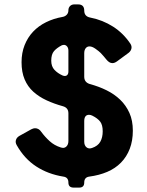

<svg xmlns="http://www.w3.org/2000/svg" viewBox="-20 -792 668 873"><path d="M291 38Q291 14 268 11Q199 0 145 -35Q91 -70 56 -132Q49 -144 52.5 -155.5Q56 -167 68 -174L122 -204Q132 -209 139 -209Q157 -209 168 -192Q185 -169 206 -150Q227 -131 255 -122Q271 -116 281 -125Q291 -134 291 -151V-277Q291 -302 266 -309Q226 -320 191.5 -336Q157 -352 131.5 -375Q106 -398 92 -431Q78 -464 78 -509Q78 -552 92 -587Q106 -622 130.5 -648Q155 -674 189.5 -691Q224 -708 264 -715Q276 -717 283.5 -725Q291 -733 291 -745Q291 -757 298.5 -764.5Q306 -772 318 -772H335Q363 -772 363 -744Q363 -717 391 -712Q447 -701 494 -671Q541 -641 573 -593Q580 -582 577.5 -571Q575 -560 565 -552L512 -513Q501 -505 491 -505Q477 -505 464 -521Q458 -529 451.5 -536Q445 -543 438 -551Q430 -559 414.5 -570Q399 -581 387 -581Q376 -581 369.5 -572.5Q363 -564 363 -550V-443Q363 -418 388 -410Q429 -399 464.5 -381.5Q500 -364 526.5 -338.5Q553 -313 568.5 -278.5Q584 -244 584 -198Q584 -152 570 -115.5Q556 -79 530 -52.5Q504 -26 467.5 -10.5Q431 5 386 11Q363 14 363 38Q363 61 340 61H315Q291 61 291 38ZM291 -467V-562Q291 -576 282.5 -583.5Q274 -591 261 -586Q238 -574 225.5 -559.5Q213 -545 213 -516Q213 -490 227.5 -474.5Q242 -459 264 -449Q276 -444 283.5 -449Q291 -454 291 -467ZM398 -119Q425 -128 436 -147.5Q447 -167 447 -195Q447 -224 435.5 -239Q424 -254 400 -266Q392 -270 385 -270Q363 -270 363 -241V-148Q363 -131 373 -122.5Q383 -114 398 -119Z"/></svg>

Font: Higure Gothic Black
Style: Regular
Weight: 900
Designer: Yoshimichi Ohira
Foundry: Positype
Version: Version 1.000